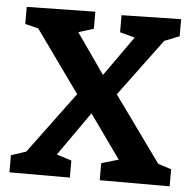

<svg xmlns="http://www.w3.org/2000/svg" viewBox="-51 -755 813 807"><g transform="rotate(5 355.5 -352.0)"><path d="M439 -366 638 -90 694 -72V0H399V-72L471 -93L340 -277L210 -92L273 -72V0H18V-72L81 -93L273 -352L86 -613L30 -627V-699L319 -704V-632L255 -612L374 -442L493 -610L430 -627V-699L681 -704V-632L618 -607Z"/></g></svg>

Font: Bitter Pro
Style: Bold
Weight: 700
Designer: Sol Matas, and Bitter project Authors
Foundry: Sol Matas
Version: Version 1.010